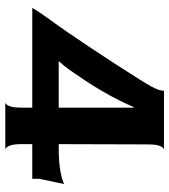

<svg xmlns="http://www.w3.org/2000/svg" viewBox="23 -663 640 726"><g transform="rotate(90 343.0 -300.0)"><path d="M367 0Q374 0 380.5 -14Q387 -28 387 -60V-102H10Q16 -113 29 -132.5Q42 -152 56 -171Q73 -194 100 -233Q127 -272 158.5 -319.5Q190 -367 221.5 -415.5Q253 -464 280 -507Q312 -557 319 -578.5Q326 -600 321 -600H546Q539 -600 532.5 -586Q526 -572 526 -539L525 -202H536Q595 -202 630.5 -209Q666 -216 676 -223L656 -128V-102H525V-60Q525 -28 532 -14Q539 0 546 0ZM213 -202H387V-486H385Q375 -462 360 -432Q345 -402 326 -369Q307 -336 286.5 -305Q266 -274 247.5 -247.5Q229 -221 213 -205Z"/></g></svg>

Font: Red Rose SemiBold
Style: Regular
Weight: 600
Designer: Jaikishan Patel
Version: Version 2.000